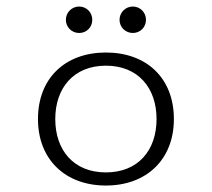

<svg xmlns="http://www.w3.org/2000/svg" viewBox="-20 -557 645 585"><path d="M221.2 -537.1C198.7 -537.1 180.7 -519 180.7 -496.6C180.7 -474.1 198.7 -456.5 221.2 -456.5C243.7 -456.5 261.2 -474.1 261.2 -496.6C261.2 -519 243.7 -537.1 221.2 -537.1ZM384.8 -537.1C362.3 -537.1 344.2 -519 344.2 -496.6C344.2 -474.1 362.3 -456.5 384.8 -456.5C407.2 -456.5 424.8 -474.1 424.8 -496.6C424.8 -519 407.2 -537.1 384.8 -537.1ZM302.7 -397C179.2 -397 95.7 -319.3 95.7 -194.3C95.7 -70.8 179.2 8.3 302.7 8.3C426.3 8.3 509.8 -70.8 509.8 -194.3C509.8 -319.3 426.3 -397 302.7 -397ZM302.7 -31.7C204.6 -31.7 148.4 -99.1 148.4 -194.3C148.4 -289.1 204.6 -356.9 302.7 -356.9C400.9 -356.9 457 -289.1 457 -194.3C457 -99.1 400.9 -31.7 302.7 -31.7Z"/></svg>

Font: Cutive Mono
Style: Regular
Weight: 400
Monospace: yes
Designer: Vernon Adams
Foundry: Vernon Adams
Version: Version 1.002